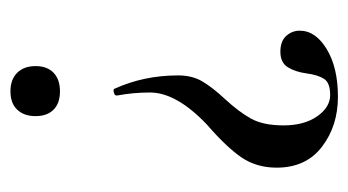

<svg xmlns="http://www.w3.org/2000/svg" viewBox="-172 -494 676 373"><g transform="rotate(90 166.5 -307.0)"><path d="M120.8 -2Q107.9 -15.1 107.9 -37.6Q107.9 -60.1 120.8 -72.5Q133.8 -85 157 -85Q180.2 -85 192.6 -72.5Q205.1 -60.1 205.1 -37.6Q205.1 -15.1 192.6 -2Q180.2 11.2 157 11.2Q133.8 11.2 120.8 -2ZM39.1 -550.8Q39.1 -581.5 75 -603.3Q110.8 -625 167.5 -625Q224.1 -625 264.6 -594Q305.2 -563 305.2 -505.9Q305.2 -466.8 285.2 -437.5Q265.1 -408.2 222.2 -371.1Q159.2 -311.5 159.2 -259.8Q159.2 -227.5 165 -196.3Q166 -191.4 159.4 -189.7Q152.8 -188 151.9 -190.9Q126 -248 126 -314.5Q126 -341.8 137.5 -361.3Q148.9 -380.9 172.9 -406.7Q196.8 -432.6 210 -456.3Q223.1 -480 223.1 -519.5Q223.1 -559.1 205.6 -584.5Q188 -609.9 164.1 -609.9Q140.1 -609.9 132.6 -597.9Q125 -585.9 122.1 -564Q119.1 -542 110.1 -527.6Q101.1 -513.2 80.1 -513.2Q59.1 -513.2 49.1 -524.7Q39.1 -536.1 39.1 -550.8Z"/></g></svg>

Font: Cormorant-Medium
Style: Regular
Weight: 500
Designer: Christian Thalmann (Catharsis Fonts)
Version: Version 3.000